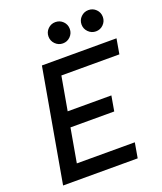

<svg xmlns="http://www.w3.org/2000/svg" viewBox="-161 -1005 936 1109"><g transform="rotate(-20 306.5 -451.0)"><path d="M32.7 0 154.8 -693.4H613.3L597.2 -600.6H240.7L204.1 -393.6H472.7L456.5 -300.8H187.5L150.9 -92.8H507.3L491.2 0ZM313 -771.5Q286.1 -771.5 266.8 -790.8Q247.6 -810.1 247.6 -836.9Q247.6 -864.3 266.8 -883.3Q286.1 -902.3 313 -902.3Q340.3 -902.3 359.4 -883.3Q378.4 -864.3 378.4 -836.9Q378.4 -810.1 359.4 -790.8Q340.3 -771.5 313 -771.5ZM516.1 -771.5Q489.3 -771.5 470 -790.8Q450.7 -810.1 450.7 -836.9Q450.7 -864.3 470 -883.3Q489.3 -902.3 516.1 -902.3Q543.5 -902.3 562.5 -883.3Q581.5 -864.3 581.5 -836.9Q581.5 -810.1 562.5 -790.8Q543.5 -771.5 516.1 -771.5Z"/></g></svg>

Font: Cascadia Code NF
Style: Italic
Weight: 400
Italic angle: -10°
Monospace: yes
Designer: Aaron Bell
Foundry: Saja Typeworks
Version: Version 2404.023; ttfautohint (v1.8.4)